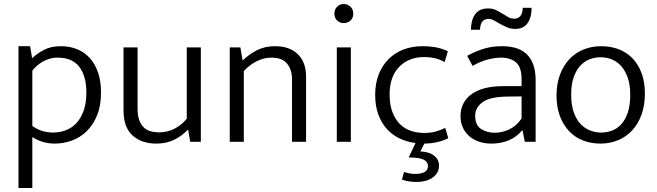

<svg xmlns="http://www.w3.org/2000/svg" viewBox="-20 -706 3271 956"><path d="M253 9Q221 9 191.5 0Q162 -9 141 -24V230H72V-476H130L140 -416Q165 -440 199.5 -458Q234 -476 282 -476Q327 -476 364 -461Q401 -446 427.5 -416.5Q454 -387 468.5 -344Q483 -301 483 -246Q483 -180 463.5 -132Q444 -84 411.5 -52.5Q379 -21 337.5 -6Q296 9 253 9ZM267 -419Q245 -419 225.5 -413Q206 -407 190 -397.5Q174 -388 161.5 -376.5Q149 -365 141 -354V-79Q164 -62 190.5 -54Q217 -46 244 -46Q275 -46 305 -56.5Q335 -67 358 -90.5Q381 -114 395.5 -152Q410 -190 410 -245Q410 -327 375 -373Q340 -419 267 -419Z M910 -470H980V0H927L917 -59H914Q888 -31 849 -11Q810 9 758 9Q685 9 640 -31.5Q595 -72 595 -156V-470H665V-167Q665 -132 673 -109Q681 -86 695.5 -72Q710 -58 729.5 -52.5Q749 -47 772 -47Q815 -47 850.5 -66Q886 -85 910 -115Z M1194 0H1124V-470H1177L1188 -405Q1223 -438 1261.5 -457Q1300 -476 1350 -476Q1422 -476 1463 -436Q1504 -396 1504 -324V0H1434V-311Q1434 -358 1410 -388.5Q1386 -419 1330 -419Q1295 -419 1259 -401.5Q1223 -384 1194 -352Z M1657 0V-470H1727V0ZM1692 -591Q1672 -591 1658.5 -604Q1645 -617 1645 -638Q1645 -659 1658.5 -672.5Q1672 -686 1692 -686Q1710 -686 1724.5 -673Q1739 -660 1739 -638Q1739 -616 1725 -603.5Q1711 -591 1692 -591Z M2092 -44Q2124 -44 2149 -51Q2174 -58 2197 -69L2212 -18Q2161 8 2093 9L2073 48Q2118 50 2142 69.5Q2166 89 2166 118Q2166 139 2157 154Q2148 169 2132.5 179.5Q2117 190 2097 195Q2077 200 2055 200Q2032 200 2012.5 196.5Q1993 193 1981 188L1992 150Q2020 160 2048 160Q2077 160 2094 150.5Q2111 141 2111 120Q2111 100 2089.5 89Q2068 78 2015 78L2049 6Q2007 1 1970 -16.5Q1933 -34 1906 -64Q1879 -94 1863.5 -136.5Q1848 -179 1848 -234Q1848 -290 1865.5 -335Q1883 -380 1914.5 -411.5Q1946 -443 1989 -459.5Q2032 -476 2084 -476Q2115 -476 2144.5 -471.5Q2174 -467 2210 -451L2194 -397Q2168 -411 2143.5 -416.5Q2119 -422 2093 -422Q2015 -422 1967.5 -373Q1920 -324 1920 -237Q1920 -182 1935 -145Q1950 -108 1974 -85.5Q1998 -63 2029 -53.5Q2060 -44 2092 -44Z M2306 -428Q2353 -453 2392.5 -464.5Q2432 -476 2480 -476Q2516 -476 2546.5 -467.5Q2577 -459 2599.5 -439Q2622 -419 2634.5 -386.5Q2647 -354 2647 -306V0H2593L2582 -57H2580Q2550 -22 2511.5 -6.5Q2473 9 2427 9Q2394 9 2365.5 -0.5Q2337 -10 2316.5 -28Q2296 -46 2284.5 -71Q2273 -96 2273 -127Q2273 -164 2288 -192Q2303 -220 2330.5 -239Q2358 -258 2396.5 -267.5Q2435 -277 2482 -277H2577V-312Q2577 -372 2549 -395.5Q2521 -419 2475 -419Q2447 -419 2411.5 -410.5Q2376 -402 2333 -378ZM2577 -226 2499 -225Q2416 -223 2381 -196Q2346 -169 2346 -130Q2346 -83 2375 -64Q2404 -45 2444 -45Q2479 -45 2515 -61.5Q2551 -78 2577 -116ZM2325 -558Q2325 -605 2345.5 -634.5Q2366 -664 2411 -664Q2432 -664 2449 -656Q2466 -648 2481 -638.5Q2496 -629 2510 -621Q2524 -613 2540 -613Q2581 -613 2583 -667H2627Q2627 -620 2607 -591Q2587 -562 2545 -562Q2523 -562 2504.5 -570Q2486 -578 2470 -587Q2454 -596 2440 -604Q2426 -612 2413 -612Q2393 -612 2382 -599Q2371 -586 2370 -558Z M3191 -240Q3191 -181 3174 -134.5Q3157 -88 3127 -56Q3097 -24 3056.5 -7.5Q3016 9 2970 9Q2923 9 2883 -6.5Q2843 -22 2814 -52.5Q2785 -83 2768 -127.5Q2751 -172 2751 -230Q2751 -289 2768.5 -335Q2786 -381 2816 -412.5Q2846 -444 2886.5 -460Q2927 -476 2974 -476Q3020 -476 3060 -461Q3100 -446 3129 -416Q3158 -386 3174.5 -342Q3191 -298 3191 -240ZM3118 -235Q3118 -284 3105.5 -319.5Q3093 -355 3072.5 -377.5Q3052 -400 3025.5 -410.5Q2999 -421 2971 -421Q2943 -421 2916.5 -411Q2890 -401 2869.5 -379Q2849 -357 2836.5 -321.5Q2824 -286 2824 -235Q2824 -184 2836.5 -148Q2849 -112 2870 -89.5Q2891 -67 2918 -56.5Q2945 -46 2973 -46Q3001 -46 3027 -55.5Q3053 -65 3073.5 -87.5Q3094 -110 3106 -146Q3118 -182 3118 -235Z"/></svg>

Font: Ek Mukta Light
Style: Regular
Weight: 300
Designer: Girish Dalvi and Yashodeep Gholap
Foundry: Ek Type
Version: Version 2.538;PS 1.002;hotconv 16.6.51;makeotf.lib2.5.65220;